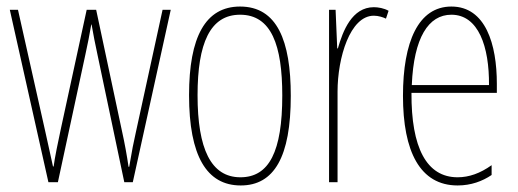

<svg xmlns="http://www.w3.org/2000/svg" viewBox="-20 -557 1585 587"><path d="M278 -390 360 0H386L502 -527H477L395 -151C387 -115 385 -105 375 -47H373C368 -82 361 -120 353 -156L274 -527H245L166 -163C158 -126 147 -73 144 -48H142C134 -83 127 -118 118 -157L35 -527H10L128 0H157L241 -390C248 -421 254 -453 259 -482H260C265 -453 271 -422 278 -390Z M869 -264C869 -433 827 -537 714 -537C608 -537 558 -444 558 -266C558 -80 612 10 716 10C818 10 869 -77 869 -264ZM584 -266C584 -424 622 -512 714 -512C810 -512 843 -418 843 -265C843 -94 803 -15 715 -15C625 -15 584 -102 584 -266Z M1123 -535C1056 -535 1028 -462 1013 -409H1011L1006 -527H986V0H1012V-277C1012 -380 1050 -509 1123 -509C1137 -509 1152 -504 1160 -500L1168 -524C1154 -532 1136 -535 1123 -535Z M1360 -537C1259 -537 1212 -429 1212 -264C1212 -94 1264 10 1379 10C1420 10 1455 -3 1483 -22V-52C1448 -27 1414 -15 1379 -15C1284 -15 1237 -106 1238 -273H1499V-301C1499 -421 1465 -537 1360 -537ZM1360 -512C1443 -512 1476 -414 1475 -297H1239C1245 -442 1290 -512 1360 -512Z"/></svg>

Font: Noto Sans Arabic ExtCond Thin
Style: Regular
Weight: 100
Width: 2
Designer: Monotype Design Team, Nadine Chahine, Nizar Qandah and Khaled Hosny
Foundry: Monotype Imaging Inc.
Version: Version 2.012